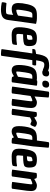

<svg xmlns="http://www.w3.org/2000/svg" viewBox="1464 -2272 1048 4016"><g transform="rotate(90 1988.0 -264.0)"><path d="M53 125Q143 135 196 135Q249 135 262.5 127Q276 119 282 81L292 -16Q241 15 164 15Q87 15 60 -38Q43 -71 43 -117.5Q43 -164 49 -209Q67 -335 95 -399Q123 -463 169.5 -487.5Q216 -512 299 -512H361Q411 -512 463 -498L479 -493L400 81Q391 165 341.5 202.5Q292 240 174 240Q118 240 38 224Q30 222 28.5 217Q27 212 27 204Q27 196 29 178Q37 125 51 125Q51 125 52 125ZM191 -81Q241 -81 306 -117L348 -417H286Q260 -417 246 -404Q217 -377 193 -209Q190 -187 187.5 -169Q185 -151 184 -134.5Q183 -118 183 -99.5Q183 -81 191 -81Z M709 16Q602 16 569 -42Q549 -77 549 -134.5Q549 -192 557 -250Q579 -408 626 -460Q673 -512 773 -512Q873 -512 908.5 -479Q944 -446 944 -351Q944 -288 919 -258Q889 -223 697 -223Q689 -155 689 -132.5Q689 -110 690 -104Q695 -82 723 -82Q852 -82 904 -95Q905 -95 908.5 -96Q912 -97 915 -94Q923 -85 917 -56Q912 -4 894 0Q850 16 709 16ZM813 -356Q813 -419 802 -419Q768 -419 744.5 -409Q721 -399 719 -381L708 -303Q777 -303 795 -312.5Q813 -322 813 -356Z M1017 -416Q1004 -416 1004 -424V-434Q1010 -476 1026 -480L1108 -496Q1131 -658 1181 -713Q1231 -768 1353 -768Q1428 -768 1473 -734H1474Q1480 -730 1480 -719.5Q1480 -709 1471 -685.5Q1462 -662 1452 -648.5Q1442 -635 1435 -638Q1433 -638 1433 -639L1398 -654Q1372 -667 1330.5 -667Q1289 -667 1272 -629.5Q1255 -592 1241 -496H1337Q1349 -496 1349 -473Q1349 -466 1348 -456Q1342 -416 1326 -416H1238L1148 224Q1147 230 1146 232Q1141 240 1107 240Q1073 240 1039.5 235Q1006 230 1007 224L1097 -416Z M1516 -768Q1579 -768 1579 -712Q1579 -705 1578 -696Q1568 -624 1496 -624Q1433 -624 1433 -680Q1433 -687 1434 -696Q1444 -768 1516 -768ZM1750 -768Q1813 -768 1813 -712Q1813 -705 1812 -696Q1802 -624 1730 -624Q1667 -624 1667 -680Q1667 -687 1668 -696Q1678 -768 1750 -768ZM1453 16Q1379 16 1353 -44Q1339 -78 1339 -133.5Q1339 -189 1348 -256Q1370 -406 1421 -459Q1472 -512 1592 -512H1640L1656 -504Q1658 -520 1693 -520Q1728 -520 1750.5 -515.5Q1773 -511 1773 -504L1703 0Q1702 6 1700 8Q1694 16 1671 16Q1648 16 1637 15Q1626 14 1617 12.5Q1608 11 1601 10Q1586 6 1588 0L1573 -31Q1542 -12 1528 -4Q1492 16 1453 16ZM1484 -80Q1520 -80 1585 -116L1627 -416H1579Q1542 -416 1524.5 -385.5Q1507 -355 1494 -263Q1481 -171 1478.5 -143.5Q1476 -116 1476 -98Q1476 -80 1484 -80Z M2119 -512Q2193 -512 2222 -466Q2239 -437 2239 -392Q2239 -347 2233 -304L2191 0Q2190 6 2188 8Q2182 16 2154.5 16Q2127 16 2104 14Q2046 9 2048 0L2089 -304Q2098 -360 2098 -388Q2098 -416 2089 -416Q2053 -416 1988 -380L1935 0Q1934 6 1932 8Q1926 16 1898.5 16Q1871 16 1848 14Q1789 9 1791 0L1896 -752Q1898 -768 1933.5 -768Q1969 -768 1994.5 -763.5Q2020 -759 2020 -752L1998 -463Q2080 -512 2119 -512Z M2436 -456Q2524 -512 2551 -512Q2578 -512 2598 -502Q2618 -492 2626 -482L2635 -473Q2612 -409 2601 -393Q2590 -377 2576.5 -377Q2563 -377 2544 -388Q2525 -399 2508 -399Q2491 -399 2435 -368L2384 0Q2383 6 2381 8Q2375 16 2348 16Q2321 16 2301 14Q2253 9 2255 0L2324 -496Q2326 -512 2371 -512Q2416 -512 2421 -496V-494Z M2732 16Q2658 16 2632 -44Q2618 -78 2618 -133.5Q2618 -189 2627 -256Q2649 -406 2700 -459Q2751 -512 2871 -512H2919L2953 -752Q2955 -768 2990 -768Q3025 -768 3047.5 -763.5Q3070 -759 3070 -752L3042 -433L2982 0Q2981 6 2979 8Q2973 16 2950 16Q2927 16 2916 15Q2905 14 2896 12.5Q2887 11 2880 10Q2865 6 2867 0L2852 -31Q2821 -12 2807 -4Q2771 16 2732 16ZM2763 -80Q2799 -80 2864 -116L2906 -416H2858Q2821 -416 2803.5 -385.5Q2786 -355 2773 -263Q2760 -171 2757.5 -143.5Q2755 -116 2755 -98Q2755 -80 2763 -80Z M3250 16Q3143 16 3110 -42Q3090 -77 3090 -134.5Q3090 -192 3098 -250Q3120 -408 3167 -460Q3214 -512 3314 -512Q3414 -512 3449.5 -479Q3485 -446 3485 -351Q3485 -288 3460 -258Q3430 -223 3238 -223Q3230 -155 3230 -132.5Q3230 -110 3231 -104Q3236 -82 3264 -82Q3393 -82 3445 -95Q3446 -95 3449.5 -96Q3453 -97 3456 -94Q3464 -85 3458 -56Q3453 -4 3435 0Q3391 16 3250 16ZM3354 -356Q3354 -419 3343 -419Q3309 -419 3285.5 -409Q3262 -399 3260 -381L3249 -303Q3318 -303 3336 -312.5Q3354 -322 3354 -356Z M3856 -512Q3930 -512 3959 -466Q3976 -437 3976 -392Q3976 -347 3970 -304L3928 0Q3927 6 3925 8Q3919 16 3891.5 16Q3864 16 3841 14Q3783 9 3785 0L3826 -304Q3835 -360 3835 -388Q3835 -416 3826 -416Q3790 -416 3725 -380L3672 0Q3671 6 3669 8Q3663 16 3635.5 16Q3608 16 3585 14Q3526 9 3528 0L3597 -496Q3599 -512 3650.5 -512Q3702 -512 3709 -496Q3709 -494 3710 -494L3724 -456Q3815 -512 3856 -512Z"/></g></svg>

Font: Chau Philomene One
Style: Italic
Weight: 400
Designer: Vicente Lamonaca
Foundry: TipoType
Version: Version 1.001